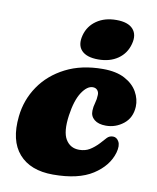

<svg xmlns="http://www.w3.org/2000/svg" viewBox="-82 -774 696 852"><g transform="rotate(10 266.0 -348.0)"><path d="M322.5 -397.5Q297 -397.5 273.2 -361.5Q249.5 -325.5 239.5 -256Q229 -181 249.5 -147.2Q270 -113.5 310 -113.5Q337 -113.5 357 -125.5Q377 -137.5 396.5 -158Q411.5 -175 422 -186.2Q432.5 -197.5 449 -197.5Q465.5 -197.5 475.2 -180Q485 -162.5 476 -130Q458 -68 393.5 -26.5Q329 15 215 15Q113 15 61.2 -44Q9.5 -103 21.5 -213.5Q29.5 -289 71.5 -350.5Q113.5 -412 185 -448.5Q256.5 -485 353 -485Q413 -485 451.5 -464.5Q490 -444 508.2 -411.8Q526.5 -379.5 525 -345Q522.5 -295 487.5 -267.2Q452.5 -239.5 408.5 -239.5Q374.5 -239.5 356 -254.8Q337.5 -270 338.5 -295Q339 -312.5 344.2 -330Q349.5 -347.5 350 -367.5Q350.5 -380.5 343 -389Q335.5 -397.5 322.5 -397.5ZM324 -523Q271.5 -523 248.5 -547.5Q225.5 -572 237.5 -617Q249 -659.5 285.2 -684.5Q321.5 -709.5 374 -709.5Q426.5 -709.5 449 -684.5Q471.5 -659.5 460 -617Q448.5 -573 412.5 -548Q376.5 -523 324 -523Z"/></g></svg>

Font: Fraunces 9pt S050 Black
Style: Italic
Weight: 900
Italic angle: -16°
Version: Version 1.000; ttfautohint (v1.8.3)